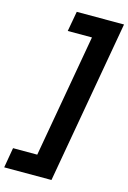

<svg xmlns="http://www.w3.org/2000/svg" viewBox="-165 -878 752 1126"><g transform="rotate(15 211.0 -315.5)"><path d="M442 -811 267 180H-20L1 58H148L280 -689H133L155 -811Z"/></g></svg>

Font: DM Sans 10pt Black
Style: Italic
Weight: 900
Italic angle: -10°
Version: Version 4.004;gftools[0.9.30]